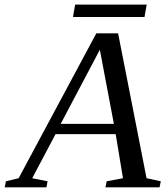

<svg xmlns="http://www.w3.org/2000/svg" viewBox="-75 -803 709 823"><path d="M128.9 -25.9 124 0H-54.7L-49.8 -25.9L4.9 -39.1L337.9 -660.2H431.2L553.2 -39.1L614.3 -25.9L608.9 0H377L382.3 -25.9L452.1 -39.1L420.9 -228H163.1L63 -39.1ZM353 -589.8 185.1 -272H413.1ZM237.8 -730 247.1 -783.2H553.7L544.4 -730Z"/></svg>

Font: Tinos
Style: Italic
Weight: 400
Italic angle: -16.333°
Designer: Steve Matteson
Foundry: Monotype Imaging Inc.
Version: Version 1.32